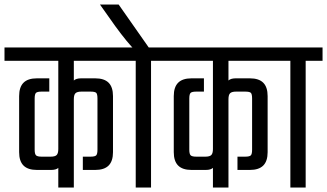

<svg xmlns="http://www.w3.org/2000/svg" viewBox="-40 -833 1453 853"><path d="M219 -592H288V0H219ZM179 -485V-426H145Q126 -426 120 -420.5Q114 -415 114 -395V-168Q114 -149 120 -143Q126 -137 145 -137H185Q205 -137 212 -144.5Q219 -152 219 -171L230 -125Q230 -98 220 -88Q210 -78 187 -78H124Q84 -78 64.5 -97.5Q45 -117 45 -157V-406Q45 -446 64.5 -465.5Q84 -485 124 -485ZM383 -485Q423 -485 442.5 -465.5Q462 -446 462 -406V-157Q462 -117 442.5 -97.5Q423 -78 383 -78H328V-137H362Q382 -137 387.5 -143Q393 -149 393 -168V-395Q393 -415 387.5 -420.5Q382 -426 362 -426H322Q303 -426 295.5 -419Q288 -412 288 -392L277 -438Q277 -465 287.5 -475Q298 -485 320 -485ZM-20 -622H527V-563H-20Z M563 -582H631V0H563ZM488 -622H706V-563H488ZM487 -813 630 -609H561Q545 -624 522 -652Q499 -680 472 -717L404 -813Z M906 -592H975V0H906ZM866 -485V-426H832Q813 -426 807 -420.5Q801 -415 801 -395V-168Q801 -149 807 -143Q813 -137 832 -137H872Q892 -137 899 -144.5Q906 -152 906 -171L917 -125Q917 -98 907 -88Q897 -78 874 -78H811Q771 -78 751.5 -97.5Q732 -117 732 -157V-406Q732 -446 751.5 -465.5Q771 -485 811 -485ZM1070 -485Q1110 -485 1129.5 -465.5Q1149 -446 1149 -406V-157Q1149 -117 1129.5 -97.5Q1110 -78 1070 -78H1015V-137H1049Q1069 -137 1074.5 -143Q1080 -149 1080 -168V-395Q1080 -415 1074.5 -420.5Q1069 -426 1049 -426H1009Q990 -426 982.5 -419Q975 -412 975 -392L964 -438Q964 -465 974.5 -475Q985 -485 1007 -485ZM667 -622H1214V-563H667Z M1250 -582H1318V0H1250ZM1175 -622H1393V-563H1175Z"/></svg>

Font: Teko Light Light
Style: Regular
Weight: 300
Version: Version 2.000;gftools[0.9.28.dev9+g7d2139d.d20230707]